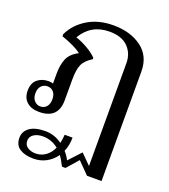

<svg xmlns="http://www.w3.org/2000/svg" viewBox="-147 -669 906 1031"><g transform="rotate(20 305.5 -154.0)"><path d="M549 -381V244H466L401 178L343 244H323Q305 208 291 189Q269 220 236.5 238Q204 256 163 256Q115 256 85 237Q55 218 55 176Q55 139 86 117Q117 95 175 95Q227 95 271 127Q276 107 278 78H323Q323 123 307 159Q326 180 337 203L401 134L458 191V-397Q458 -452 422 -488.5Q386 -525 316 -525Q211 -525 158 -435Q190 -425 225.5 -404.5Q261 -384 281 -363V-355Q241 -330 228 -300.5Q215 -271 215 -214V-97Q215 10 106 10Q61 10 35.5 -13Q10 -36 10 -77Q10 -120 35.5 -141.5Q61 -163 99 -163Q114 -163 125 -159V-215Q125 -265 139.5 -300.5Q154 -336 200 -360Q164 -388 86 -415V-427Q115 -488 177 -526Q239 -564 324 -564Q422 -564 485.5 -517Q549 -470 549 -381ZM151 -78Q151 -105 137.5 -120Q124 -135 103 -135Q82 -135 68 -120Q54 -105 54 -78Q54 -51 68 -35.5Q82 -20 103 -20Q124 -20 137.5 -35.5Q151 -51 151 -78ZM261 158Q222 126 172 126Q141 126 120.5 139.5Q100 153 100 177Q100 201 119 213.5Q138 226 165 226Q196 226 221 208.5Q246 191 261 158Z"/></g></svg>

Font: Trirong
Style: Regular
Weight: 400
Designer: Katatrad Team
Foundry: CadsonDemak
Version: Version 1.001